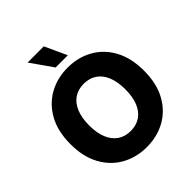

<svg xmlns="http://www.w3.org/2000/svg" viewBox="-255 -1110 1279 1279"><g transform="rotate(-45 384.5 -470.0)"><path d="M384.3 10.3Q286.6 10.3 208 -33.4Q129.4 -77.1 83.5 -160.6Q37.6 -244.1 37.6 -363.3Q37.6 -483.4 83.5 -566.9Q129.4 -650.4 208 -694.1Q286.6 -737.8 384.3 -737.8Q482.4 -737.8 560.8 -694.1Q639.2 -650.4 684.8 -566.9Q730.5 -483.4 730.5 -363.3Q730.5 -243.7 684.8 -160.4Q639.2 -77.1 560.8 -33.4Q482.4 10.3 384.3 10.3ZM384.3 -141.6Q437 -141.6 475.3 -167.2Q513.7 -192.9 534.2 -242.4Q554.7 -292 554.7 -363.3Q554.7 -435.1 534.2 -484.9Q513.7 -534.7 475.3 -560.3Q437 -585.9 384.3 -585.9Q331.5 -585.9 293.5 -560.3Q255.4 -534.7 234.6 -484.9Q213.9 -435.1 213.9 -363.3Q213.9 -292 234.6 -242.4Q255.4 -192.9 293.5 -167.2Q331.5 -141.6 384.3 -141.6ZM329.1 -794.9 220.2 -950.2H372.6L444.3 -794.9Z"/></g></svg>

Font: Inter 17pt ExtraBold
Style: Regular
Weight: 800
Version: Version 4.001;git-66647c0bb